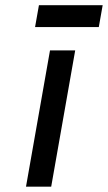

<svg xmlns="http://www.w3.org/2000/svg" viewBox="-20 -700 405 720"><path d="M77.5 0 167.5 -511H262L172 0ZM111.5 -598.5 126 -680.5H365L350.5 -598.5Z"/></svg>

Font: Overpass Medium
Style: Italic
Weight: 500
Italic angle: -10°
Designer: Delve Withrington, Dave Bailey, Thomas Jockin
Foundry: Delve Fonts LLC
Version: Version 4.000